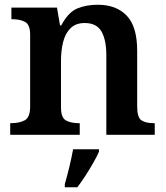

<svg xmlns="http://www.w3.org/2000/svg" viewBox="-20 -568 699 809"><path d="M23 0V-49H27Q61 -49 84 -61Q107 -73 107 -119V-421Q107 -464 86 -475.5Q65 -487 32 -487H28V-536H220L233 -461H238Q268 -517 306 -532.5Q344 -548 392 -548Q470 -548 514 -502Q558 -456 558 -354V-120Q558 -73 576 -61Q594 -49 628 -49H632V0H428V-335Q428 -400 407.5 -435.5Q387 -471 337 -471Q299 -471 277 -449Q255 -427 246 -391Q237 -355 237 -313V-115Q237 -72 258 -60.5Q279 -49 312 -49H316V0ZM253 208Q262 177 272 136Q282 95 288 61H397V71Q388 92 372.5 119Q357 146 339.5 173Q322 200 306 221H253Z"/></svg>

Font: Noto Serif Thai SemiBold
Style: Regular
Weight: 600
Designer: Monotype Design Team
Foundry: Monotype Imaging Inc.
Version: Version 2.001; ttfautohint (v1.8.4.7-5d5b)